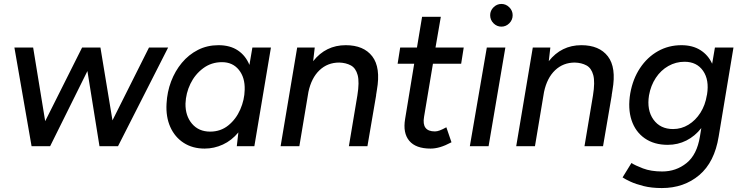

<svg xmlns="http://www.w3.org/2000/svg" viewBox="-20 -741 3762 973"><path d="M140 0 53 -500H148L209 -127L396 -500H489L550 -131L735 -500H832L578 0H484V-1L423 -381L234 0Z M1017 12Q956 12 911 -17Q866 -46 843 -97.5Q820 -149 824 -216Q827 -275 847 -328Q867 -381 901.5 -422.5Q936 -464 983 -488Q1030 -512 1087 -512Q1146 -512 1185.5 -485.5Q1225 -459 1244 -412L1259 -500H1353L1269 0H1180L1188 -70Q1154 -29 1109.5 -8.5Q1065 12 1017 12ZM1045 -74Q1098 -74 1137 -105.5Q1176 -137 1197.5 -186Q1219 -235 1220 -286Q1222 -348 1190.5 -387Q1159 -426 1105 -426Q1051 -426 1009.5 -395Q968 -364 945 -316.5Q922 -269 920 -216Q919 -154 953 -114Q987 -74 1045 -74Z M1402 0 1486 -500H1575L1567 -431Q1631 -512 1732 -512Q1823 -512 1866.5 -455.5Q1910 -399 1890 -285L1887 -266L1886 -260V-257L1842 0H1748L1791 -257Q1802 -325 1792.5 -360.5Q1783 -396 1758 -409.5Q1733 -423 1699 -424Q1640 -424 1599 -385Q1558 -346 1543 -275L1497 0Z M2162 12Q2087 12 2054 -27.5Q2021 -67 2033 -138L2079 -418H1995L2008 -500H2093L2119 -656H2214L2187 -500H2330L2317 -418H2174L2129 -149Q2116 -75 2184 -75Q2195 -75 2208.5 -80Q2222 -85 2242 -96L2268 -20Q2236 -3 2210.5 4.5Q2185 12 2162 12Z M2361 0 2447 -500H2541L2456 0ZM2521 -606Q2498 -606 2481 -623Q2464 -640 2464 -664Q2464 -687 2481 -704Q2498 -721 2521 -721Q2544 -721 2561 -704Q2578 -687 2578 -664Q2578 -640 2561 -623Q2544 -606 2521 -606Z M2596 0 2680 -500H2769L2761 -431Q2825 -512 2926 -512Q3017 -512 3060.5 -455.5Q3104 -399 3084 -285L3081 -266L3080 -260V-257L3036 0H2942L2985 -257Q2996 -325 2986.5 -360.5Q2977 -396 2952 -409.5Q2927 -423 2893 -424Q2834 -424 2793 -385Q2752 -346 2737 -275L2691 0Z M3364 -7Q3295 -7 3247.5 -40Q3200 -73 3180.5 -132Q3161 -191 3174 -268Q3187 -341 3223.5 -396Q3260 -451 3314 -481.5Q3368 -512 3433 -512Q3490 -512 3529.5 -487Q3569 -462 3589 -418L3603 -500H3697L3622 -49Q3601 81 3523.5 146.5Q3446 212 3334 212Q3282 212 3242 202Q3202 192 3175 179.5Q3148 167 3135 158L3180 85Q3198 97 3238.5 112.5Q3279 128 3336 128Q3406 128 3459 85.5Q3512 43 3527 -49L3534 -92Q3502 -51 3458.5 -29Q3415 -7 3364 -7ZM3391 -87Q3433 -87 3469 -109Q3505 -131 3529.5 -169.5Q3554 -208 3562 -258L3563 -262Q3575 -336 3543 -382Q3511 -428 3449 -428Q3405 -428 3367 -406.5Q3329 -385 3303.5 -346.5Q3278 -308 3269 -258Q3257 -183 3291.5 -135Q3326 -87 3391 -87Z"/></svg>

Font: Figtree Medium
Style: Italic
Weight: 500
Italic angle: -9.5°
Foundry: Erik Kennedy
Version: Version 2.001; ttfautohint (v1.8.4.7-5d5b);gftools[0.9.27]